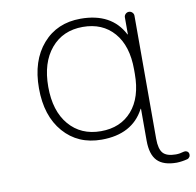

<svg xmlns="http://www.w3.org/2000/svg" viewBox="-100 -867 1200 1176"><g transform="rotate(-10 500.0 -278.5)"><path d="M746.1 -374V-400.4Q746.1 -547.9 674.8 -629.9Q603.5 -711.9 481.4 -711.9Q357.4 -711.9 283.7 -624.5Q210 -537.1 210 -386.7Q210 -236.3 283.7 -149.9Q357.4 -63.5 481.4 -63.5Q603.5 -63.5 674.8 -145Q746.1 -226.6 746.1 -374ZM746.1 -154.3Q746.1 -156.2 744.6 -156.7Q743.2 -157.2 743.2 -155.3Q668 -11.7 476.6 -11.7Q330.1 -11.7 241.2 -113.8Q152.3 -215.8 152.3 -387.7Q152.3 -559.6 241.2 -661.6Q330.1 -763.7 476.6 -763.7Q668.9 -763.7 743.2 -620.1Q743.2 -618.2 744.6 -618.7Q746.1 -619.1 746.1 -621.1V-724.6Q746.1 -736.3 754.9 -745.1Q763.7 -753.9 775.9 -753.9Q788.1 -753.9 796.9 -745.1Q805.7 -736.3 805.7 -724.6V41Q805.7 104.5 828.6 130.4Q851.6 156.2 908.2 156.2Q932.6 156.2 958 148.4Q967.8 145.5 977.1 149.9Q986.3 154.3 989.3 164.1Q990.2 168 990.2 171.9Q990.2 178.7 987.3 184.6Q981.4 194.3 971.7 197.3Q937.5 206.1 905.3 207Q822.3 207 784.2 167.5Q746.1 127.9 746.1 42Z"/></g></svg>

Font: Rounded-X Mgen+ 2m light
Style: Regular
Weight: 200
Designer: [Source Han Sans]
Ryoko NISHIZUKA  (kana & ideographs); Paul D. Hunt (Latin, Greek & Cyrillic); Wenlong ZHANG  (bopomofo
Version: Version 1.059.20150602